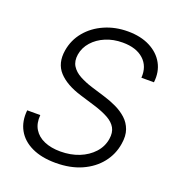

<svg xmlns="http://www.w3.org/2000/svg" viewBox="-135 -848 895 970"><g transform="rotate(20 312.5 -363.0)"><path d="M270.5 11.7Q195.3 11.7 142.6 -13.2Q89.8 -38.1 64.7 -83.3Q39.6 -128.4 45.9 -189H116.2Q112.3 -144 131.1 -113.3Q149.9 -82.5 186.8 -66.7Q223.6 -50.8 273.9 -50.8Q328.6 -50.8 373.8 -68.8Q418.9 -86.9 448.7 -119.4Q478.5 -151.9 485.4 -194.8Q491.2 -231 477.5 -255.1Q463.9 -279.3 433.1 -296.4Q402.3 -313.5 356.4 -327.6L274.9 -352.5Q192.4 -377.4 151.4 -422.1Q110.4 -466.8 122.1 -538.6Q131.8 -597.7 169.2 -642.6Q206.5 -687.5 263.7 -712.6Q320.8 -737.8 388.7 -737.8Q457.5 -737.8 507.3 -712.4Q557.1 -687 581.5 -642.8Q606 -598.6 599.1 -541H531.7Q536.1 -603 496.1 -639.4Q456.1 -675.8 383.3 -675.8Q333 -675.8 291.7 -658.4Q250.5 -641.1 223.4 -610.6Q196.3 -580.1 189.9 -541.5Q184.1 -504.9 199.7 -480Q215.3 -455.1 245.8 -438.7Q276.4 -422.4 312.5 -411.1L385.7 -388.7Q421.9 -377.9 454.6 -362.3Q487.3 -346.7 512 -324.2Q536.6 -301.8 548.1 -269.5Q559.6 -237.3 552.2 -193.4Q543 -134.3 506.1 -87.9Q469.2 -41.5 409.4 -14.9Q349.6 11.7 270.5 11.7Z"/></g></svg>

Font: Inter 17pt Light
Style: Italic
Weight: 300
Italic angle: -9.3988°
Version: Version 4.001;git-66647c0bb